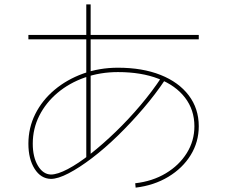

<svg xmlns="http://www.w3.org/2000/svg" viewBox="-20 -825 1040 879"><path d="M375 -101V-488V-805H395V-488V-101ZM110 -645V-665H890V-645ZM599 14Q678 5 739 -31.5Q800 -68 835 -124Q870 -180 870 -247Q870 -322 827 -378Q784 -434 705.5 -464.5Q627 -495 520 -495Q439 -495 368 -470Q297 -445 243.5 -400Q190 -355 160 -295.5Q130 -236 130 -167Q130 -106 153.5 -66.5Q177 -27 213 -26Q243 -26 290.5 -51Q338 -76 394.5 -120.5Q451 -165 510 -222Q569 -279 623.5 -343.5Q678 -408 720 -472L736 -460Q692 -394 636 -328.5Q580 -263 520 -204.5Q460 -146 401.5 -101.5Q343 -57 294 -31.5Q245 -6 213 -6Q167 -7 138.5 -52Q110 -97 110 -167Q110 -240 141.5 -303Q173 -366 229.5 -413.5Q286 -461 360.5 -488Q435 -515 520 -515Q632 -515 715 -482Q798 -449 844 -388.5Q890 -328 890 -247Q890 -175 853 -115Q816 -55 750.5 -15.5Q685 24 601 34Z"/></svg>

Font: M PLUS 1 Thin Thin
Style: Regular
Weight: 250
Version: Version 1.001